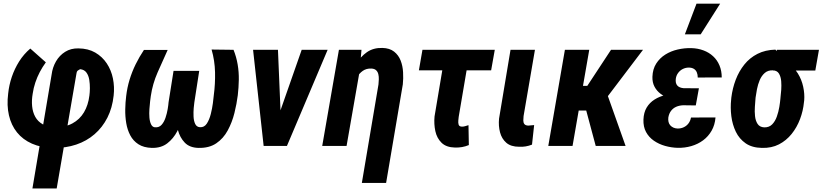

<svg xmlns="http://www.w3.org/2000/svg" viewBox="-20 -802 4520 1055"><path d="M158.2 233.4 263.7 -392.6Q268.6 -431.6 287.6 -464.6Q306.6 -497.6 338.1 -517.3Q369.6 -537.1 411.1 -536.1Q464.4 -535.6 503.2 -513.2Q542 -490.7 566.7 -453.6Q591.3 -416.5 600.6 -370.6Q609.9 -324.7 604.5 -276.9Q597.2 -209 570.1 -155.5Q543 -102.1 499.5 -64.5Q456.1 -26.9 398.9 -7.6Q341.8 11.7 274.4 10.7Q206.5 9.8 156 -12.5Q105.5 -34.7 73.5 -74.5Q41.5 -114.3 29.1 -168.5Q16.6 -222.7 24.9 -288.1Q29.8 -335 44.9 -379.6Q60.1 -424.3 85.2 -464.4Q110.4 -504.4 146.5 -535.2L231.9 -459.5Q213.4 -434.1 198.7 -406.2Q184.1 -378.4 174.1 -348.4Q164.1 -318.4 159.7 -287.6Q153.3 -251.5 156.5 -218.5Q159.7 -185.5 173.8 -159.9Q188 -134.3 214.8 -119.1Q241.7 -104 283.2 -103Q337.4 -102.1 377.7 -123.8Q418 -145.5 441.4 -184.8Q464.8 -224.1 471.2 -276.9Q473.6 -293.9 473.9 -317.1Q474.1 -340.3 470.5 -363.5Q466.8 -386.7 455.1 -403.1Q443.4 -419.4 420.4 -421.9Q409.2 -416 405.3 -412.4Q401.4 -408.7 399.9 -396.5L291.5 233.4Z M1142.6 -529.8 1263.2 -528.3Q1278.8 -489.7 1285.9 -447.8Q1293 -405.8 1292.2 -363.3Q1291.5 -320.8 1286.6 -278.8Q1280.8 -231.9 1268.1 -180.9Q1255.4 -129.9 1231.4 -85.4Q1207.5 -41 1168.2 -14.4Q1128.9 12.2 1069.8 10.7Q1021.5 9.3 994.9 -18.6Q968.3 -46.4 957.5 -87.9Q946.8 -129.4 946.3 -173.6Q945.8 -217.8 950.2 -252.9L976.6 -412.6H1074.7L1047.9 -239.7Q1046.4 -230 1044.4 -208.3Q1042.5 -186.5 1043.5 -162.4Q1044.4 -138.2 1052.5 -121.1Q1060.5 -104 1079.1 -103Q1102.5 -101.6 1116.5 -123Q1130.4 -144.5 1138.2 -175.3Q1146 -206.1 1149.7 -234.9Q1153.3 -263.7 1154.8 -279.3Q1163.1 -341.3 1161.6 -405Q1160.2 -468.8 1142.6 -529.8ZM771 -527.8H901.4Q873.5 -466.3 845.9 -403.8Q818.4 -341.3 808.6 -273.9Q807.1 -265.1 804.9 -245.8Q802.7 -226.6 801 -202.9Q799.3 -179.2 801 -156.7Q802.7 -134.3 810.1 -118.9Q817.4 -103.5 831.5 -102.5Q854 -100.6 867.9 -116.2Q881.8 -131.8 889.6 -155.5Q897.5 -179.2 901.4 -202.6Q905.3 -226.1 906.2 -239.7L933.6 -412.6H1031.7L1005.4 -252.9Q999 -213.9 987.3 -168Q975.6 -122.1 954.1 -81.1Q932.6 -40 898.9 -14.2Q865.2 11.7 814.5 10.7Q769.5 9.3 740.7 -9.3Q711.9 -27.8 695.8 -58.3Q679.7 -88.9 673.6 -125.7Q667.5 -162.6 668.2 -201.2Q668.9 -239.7 673.3 -273.9Q678.7 -320.3 691.9 -363.8Q705.1 -407.2 725.3 -448.5Q745.6 -489.7 771 -527.8Z M1491.7 -111.3 1637.7 -528.3H1780.3L1556.6 0H1471.2ZM1507.3 -528.3 1525.4 -98.6 1511.2 0H1428.7L1370.6 -528.3Z M1955.6 -408.2 1884.3 0H1750.5L1842.3 -528.3H1966.3ZM1907.7 -282.2 1881.8 -281.2Q1886.7 -320.3 1900.1 -365.7Q1913.6 -411.1 1937.3 -450.9Q1960.9 -490.7 1996.3 -515.4Q2031.7 -540 2081.1 -538.6Q2121.1 -537.6 2145.5 -518.3Q2169.9 -499 2181.4 -469.5Q2192.9 -439.9 2194.8 -405.3Q2196.8 -370.6 2193.4 -338.4L2101.6 203.1H1968.3L2059.6 -337.9Q2061 -351.1 2061.5 -366.2Q2062 -381.3 2058.8 -394.5Q2055.7 -407.7 2046.4 -416.3Q2037.1 -424.8 2020 -425.3Q1992.7 -426.3 1973.1 -412.4Q1953.6 -398.4 1940.4 -376.2Q1927.2 -354 1919.4 -329.1Q1911.6 -304.2 1907.7 -282.2Z M2698.7 -528.3 2678.7 -415.5H2281.7L2301.3 -528.3ZM2429.2 -528.3H2563L2500.5 -160.2Q2499.5 -152.3 2498.3 -139.9Q2497.1 -127.4 2500 -117.4Q2502.9 -107.4 2515.6 -106.4Q2524.9 -105.5 2534.9 -108.4Q2544.9 -111.3 2554.2 -114.3L2556.2 -4.9Q2537.6 2.9 2518.8 6.1Q2500 9.3 2480.5 8.8Q2432.1 7.8 2406.2 -17.6Q2380.4 -43 2372.1 -81.5Q2363.8 -120.1 2367.7 -162.1Z M2785.2 -528.3H2919.4L2856.9 -164.1Q2855.5 -151.4 2855.5 -139.9Q2855.5 -128.4 2861.1 -120.6Q2866.7 -112.8 2882.3 -111.8Q2891.1 -112.3 2898.9 -113.3Q2906.7 -114.3 2915 -114.7L2903.3 -7.3Q2886.2 -0.5 2868.7 2.4Q2851.1 5.4 2833 4.4Q2787.1 4.4 2762 -17.6Q2736.8 -39.6 2727.5 -75Q2718.3 -110.4 2722.2 -150.4Z M3217.8 -528.3 3126 0H2992.7L3084 -528.3ZM3513.2 -528.3 3260.3 -194.8H3136.2L3142.6 -330.1H3207L3337.4 -528.3ZM3253.4 0 3192.9 -225.6 3314 -291.5 3417.5 0Z M3702.6 -287.6 3814.9 -287.1 3803.2 -222.7 3733.9 -223.6Q3712.4 -222.7 3695.3 -215.1Q3678.2 -207.5 3667 -192.6Q3655.8 -177.7 3652.3 -156.2Q3650.9 -143.6 3653.3 -132.6Q3655.8 -121.6 3662.8 -113.5Q3669.9 -105.5 3680.2 -100.8Q3690.4 -96.2 3703.6 -95.7Q3722.7 -95.7 3738 -103.3Q3753.4 -110.8 3763.4 -124.3Q3773.4 -137.7 3776.9 -156.2L3911.6 -156.7Q3908.2 -115.2 3890.1 -83.7Q3872.1 -52.2 3843.5 -31Q3814.9 -9.8 3778.8 0.7Q3742.7 11.2 3703.1 10.3Q3668.9 9.3 3634.8 -0.2Q3600.6 -9.8 3573 -28.8Q3545.4 -47.9 3529.8 -76.7Q3514.2 -105.5 3515.6 -145Q3517.1 -184.1 3533.4 -211.2Q3549.8 -238.3 3576.7 -255.1Q3603.5 -272 3636.2 -279.8Q3668.9 -287.6 3702.6 -287.6ZM3808.6 -252 3712.4 -252.9Q3685.1 -253.4 3658.2 -262Q3631.3 -270.5 3610.1 -286.4Q3588.9 -302.2 3576.4 -325.7Q3564 -349.1 3564.9 -379.9Q3566.4 -422.4 3585.7 -452.6Q3605 -482.9 3635.7 -502.2Q3666.5 -521.5 3703.9 -530Q3741.2 -538.6 3778.8 -537.6Q3814.9 -536.6 3845.5 -525.1Q3876 -513.7 3898.4 -492.9Q3920.9 -472.2 3933.3 -442.6Q3945.8 -413.1 3945.8 -376.5L3814 -376Q3814 -392.1 3808.8 -404.5Q3803.7 -417 3792.5 -423.8Q3781.2 -430.7 3763.7 -430.7Q3746.1 -430.2 3731.2 -422.6Q3716.3 -415 3706.1 -401.1Q3695.8 -387.2 3693.4 -369.1Q3691.9 -357.9 3693.8 -348.4Q3695.8 -338.9 3701.4 -332.3Q3707 -325.7 3716.1 -322Q3725.1 -318.4 3736.3 -317.4L3820.3 -316.9ZM3743.2 -613.3 3807.1 -781.7H3937L3830.1 -613.3Z M3997.6 -255.4 3998.5 -265.6Q4004.9 -317.4 4022.7 -364Q4040.5 -410.6 4070.1 -447.5Q4099.6 -484.4 4142.3 -506.1Q4185.1 -527.8 4240.7 -529.3Q4254.9 -516.1 4263.4 -502Q4272 -487.8 4281.7 -474.6Q4291.5 -461.4 4309.6 -451.2Q4342.8 -432.6 4363.8 -398.9Q4384.8 -365.2 4393.3 -325.7Q4401.9 -286.1 4398.9 -250.5L4397.5 -239.7Q4393.1 -192.9 4376 -147.5Q4358.9 -102.1 4329.8 -65.9Q4300.8 -29.8 4260.3 -8.8Q4219.7 12.2 4166.5 10.7Q4112.3 9.8 4077.1 -14.6Q4042 -39.1 4023.2 -78.1Q4004.4 -117.2 3998.5 -163.8Q3992.7 -210.4 3997.6 -255.4ZM4131.8 -266.1 4130.9 -255.4Q4129.9 -239.7 4127.9 -214.8Q4126 -189.9 4128.7 -164.3Q4131.3 -138.7 4142.8 -121.1Q4154.3 -103.5 4179.2 -102.1Q4206.1 -101.6 4222.7 -118.4Q4239.3 -135.3 4248.5 -161.4Q4257.8 -187.5 4262.2 -214.4Q4266.6 -241.2 4268.1 -259.8L4269 -270Q4271 -284.7 4272.7 -308.3Q4274.4 -332 4272.5 -356.2Q4270.5 -380.4 4260.3 -397.5Q4250 -414.6 4226.6 -415.5Q4199.7 -416.5 4182.1 -401.1Q4164.6 -385.7 4154.5 -361.8Q4144.5 -337.9 4139.4 -312Q4134.3 -286.1 4131.8 -266.1ZM4480 -528.3 4460 -414.6H4229L4249 -528.3Z"/></svg>

Font: Roboto Condensed
Style: Bold Italic
Weight: 700
Italic angle: -12°
Designer: Christian Robertson
Foundry: Google
Version: Version 3.0